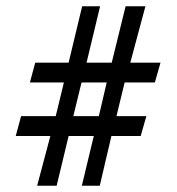

<svg xmlns="http://www.w3.org/2000/svg" viewBox="-20 -595 562 610"><path d="M140 -163 98 -5H160L198 -163H278L240 -5H297L334 -163H427L445 -226H350L376 -333H472L490 -396H394L442 -575H379L335 -396H255L298 -575H241L198 -396H92L75 -333H183L157 -226H47L30 -163ZM239 -333H319L294 -226H213Z"/></svg>

Font: Charger Pro
Style: LitNar
Weight: 300
Designer: Jasper
Foundry: Cannot Into Space Fonts
Version: Version 1.09